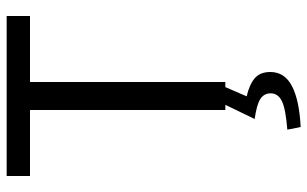

<svg xmlns="http://www.w3.org/2000/svg" viewBox="-193 -503 922 576"><g transform="rotate(-90 268.0 -215.0)"><path d="M226 0V-586H28V-656H508V-586H310V0ZM175 226 167 186Q230 181 253 169.5Q276 158 276 136Q276 116 259 105Q242 94 199 88L243 -3H296L267 64Q302 72 321 88Q340 104 340 135Q340 178 297.5 200Q255 222 175 226Z"/></g></svg>

Font: .
Style: 
Weight: 400
Designer: Paul D. Hunt, Dalton Maag
Foundry: Dalton Maag Ltd
Version: Version 1.200